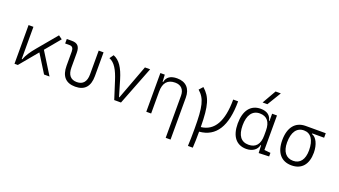

<svg xmlns="http://www.w3.org/2000/svg" viewBox="-76 -1491 4255 2413"><g transform="rotate(20 2051.0 -285.0)"><path d="M85 0H129.4L330.1 -241.2L480.5 0H553.7L372.1 -292L538.1 -491.7L488.8 -527.3L275.9 -272.5C216.8 -202.1 179.2 -145.5 157.7 -86.9H149.9V-517.6H85Z M898.4 9.8C1023.9 9.8 1087.9 -61 1087.9 -200.2V-517.6H1022.9V-200.2C1022.9 -102.1 980.5 -51.3 898.4 -51.3C815.9 -51.3 773.4 -102.1 773.4 -200.2V-397C773.4 -481 740.7 -517.6 665.5 -517.6H596.2V-457.5H653.8C691.4 -457.5 708.5 -436.5 708.5 -389.2V-200.2C708.5 -61 772.9 9.8 898.4 9.8Z M1418.9 0H1509.3L1710.9 -517.6H1641.1L1468.3 -55.2H1462.9L1399.9 -268.6C1357.9 -409.7 1302.2 -496.6 1219.2 -527.3L1182.1 -474.6C1255.9 -446.3 1303.2 -364.3 1345.2 -231Z M2189 224.6H2253.9V-336.9C2253.9 -458 2187 -527.3 2070.8 -527.3C1982.9 -527.3 1933.1 -493.2 1918.5 -423.8H1911.6L1906.7 -517.6H1847.7V0H1912.6V-292.5C1912.6 -410.2 1964.4 -468.3 2065.4 -468.3C2143.1 -468.3 2189 -421.4 2189 -338.4Z M2486.3 224.6H2551.3C2555.2 163.6 2557.1 91.8 2557.1 8.3C2777.8 -10.3 2887.7 -184.6 2887.7 -517.6H2821.8C2821.8 -227.1 2733.9 -73.2 2557.1 -53.2C2554.2 -341.8 2522.9 -442.4 2416 -537.1L2370.6 -486.3C2467.3 -401.4 2491.2 -304.2 2491.2 -4.9C2491.2 84.5 2489.7 160.6 2486.3 224.6Z M3186 9.8C3273.9 9.8 3330.1 -38.1 3340.3 -97.2H3347.7L3352.5 4.9L3490.7 0V-47.9L3407.2 -56.2V-517.6H3342.3V-420.4H3335.9C3323.2 -486.8 3274.9 -527.3 3188.5 -527.3C3054.2 -527.3 2978 -427.7 2978 -253.9C2978 -84 3053.7 9.8 3186 9.8ZM3342.3 -226.1C3342.3 -109.9 3292 -49.3 3195.8 -49.3C3095.2 -49.3 3043.5 -118.7 3043.5 -253.9C3043.5 -390.1 3098.6 -468.3 3196.8 -468.3C3292 -468.3 3342.3 -408.2 3342.3 -291.5ZM3181.6 -609.4H3245.6L3357.9 -794.9H3287.6Z M3791.5 9.8C3926.3 9.8 4002.9 -79.1 4002.9 -235.8C4002.9 -343.8 3959.5 -432.1 3900.9 -448.7V-457.5H4059.6V-517.6H3791.5C3654.3 -517.6 3575.2 -419.9 3575.2 -249C3575.2 -84 3653.3 9.8 3791.5 9.8ZM3791.5 -51.3C3696.8 -51.3 3642.1 -120.6 3642.1 -242.7C3642.1 -379.9 3695.8 -457.5 3791.5 -457.5C3883.8 -457.5 3936 -379.9 3936 -242.7C3936 -120.6 3883.3 -51.3 3791.5 -51.3Z"/></g></svg>

Font: Cascadia Mono NF Light
Style: Regular
Weight: 300
Monospace: yes
Designer: Aaron Bell
Foundry: Saja Typeworks
Version: Version 2404.023